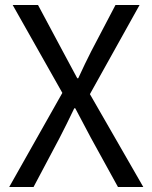

<svg xmlns="http://www.w3.org/2000/svg" viewBox="-20 -753 613 773"><path d="M17 0 231 -379 31 -733H133L233 -546Q258 -499 291 -438H295Q323 -499 347 -546L445 -733H542L342 -374L557 0H455L346 -198Q318 -252 283 -317H279Q248 -252 220 -198L115 0Z"/></svg>

Font: Gothic Nguyen
Style: Regular
Weight: 400
Designer: MORI Takayuki
Version: Version 1.220;July 21, 2023;FontCreator 14.0.0.2814 64-bit